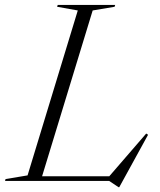

<svg xmlns="http://www.w3.org/2000/svg" viewBox="-62 -735 652 780"><path d="M314.5 -692.5 109 -19H382L532 -192.5L539.5 -187.5L422.5 25.5H419.5L381.5 0H-41.5L-39.5 -7.5L50 -22.5L254 -692.5L170 -707.5L172.5 -715H406L403.5 -707.5Z"/></svg>

Font: Newsreader Display Light
Style: Italic
Weight: 300
Italic angle: -17°
Designer: Hugues Gentile
Foundry: Production Type
Version: Version 1.001